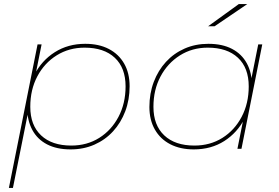

<svg xmlns="http://www.w3.org/2000/svg" viewBox="-20 -737 1382 951"><path d="M330 3Q261 3 213 -22Q165 -47 140 -93.5Q115 -140 114 -205Q114 -295 150 -366Q186 -437 251.5 -478.5Q317 -520 402 -520Q470 -520 519 -494.5Q568 -469 595 -422Q622 -375 622 -310Q622 -243 600.5 -186Q579 -129 540 -86.5Q501 -44 447.5 -20.5Q394 3 330 3ZM24 194 166 -517H186L150 -337L124 -267L121 -190L44 194ZM333 -16Q411 -16 471.5 -54Q532 -92 567 -158.5Q602 -225 602 -309Q602 -401 548.5 -451Q495 -501 399 -501Q322 -501 261 -463Q200 -425 165 -359Q130 -293 130 -208Q130 -117 183.5 -66.5Q237 -16 333 -16Z M940 3Q873 3 823.5 -22.5Q774 -48 747 -95.5Q720 -143 720 -207Q720 -274 741.5 -331Q763 -388 802 -430.5Q841 -473 894.5 -496.5Q948 -520 1012 -520Q1081 -520 1129 -495Q1177 -470 1202.5 -423.5Q1228 -377 1228 -312Q1229 -223 1192.5 -151.5Q1156 -80 1091 -38.5Q1026 3 940 3ZM943 -16Q1021 -16 1081.5 -54Q1142 -92 1177 -158.5Q1212 -225 1212 -309Q1212 -401 1158.5 -451Q1105 -501 1009 -501Q932 -501 871 -462.5Q810 -424 775 -358Q740 -292 740 -208Q740 -117 793.5 -66.5Q847 -16 943 -16ZM1156 0 1192 -180 1218 -250 1221 -327 1259 -517H1279L1176 0ZM1011 -607 1163 -717H1205L1043 -607Z"/></svg>

Font: Montserrat Thin Thin
Style: Italic
Weight: 250
Italic angle: -11.3°
Version: Version 9.000